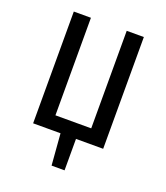

<svg xmlns="http://www.w3.org/2000/svg" viewBox="-126 -613 733 849"><g transform="rotate(20 240.0 -189.0)"><path d="M404.8 -525.9V0H276.9V147.9H215.8L204.1 0H75.2V-525.9H155.8V-66.9H324.2V-525.9Z"/></g></svg>

Font: Fira Sans Compressed Book
Style: Regular
Weight: 350
Width: 1
Designer: Carrois Corporate & Edenspiekermann AG
Foundry: Carrois Corporate GbR & Edenspiekermann AG
Version: Version 4.203;PS 004.203;hotconv 1.0.88;makeotf.lib2.5.64775